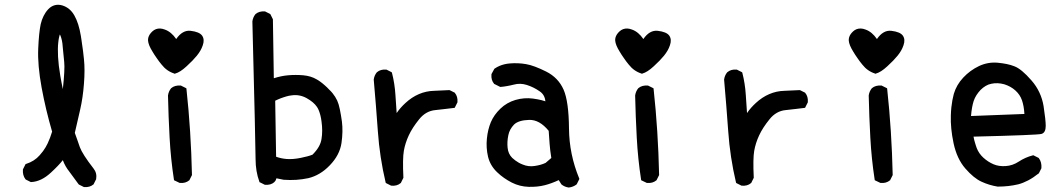

<svg xmlns="http://www.w3.org/2000/svg" viewBox="-20 -795 4540 822"><path d="M338.4 5.4 318.8 -4.4 317.4 -5.4 316.4 -6.3Q296.9 -33.7 276.9 -60.1Q258.8 -82.5 249 -109.4Q231.4 -86.9 198.2 -56.2Q156.7 -17.6 113.8 -15.6H111.8L110.8 -16.1L91.3 -25.9L89.8 -26.9L88.9 -27.8Q76.2 -44.9 78.1 -68.8V-69.8L78.6 -70.8L88.4 -90.3L89.8 -92.8L91.8 -93.3Q127.4 -104.5 149.9 -130.4Q157.7 -139.2 164.1 -147.7Q170.4 -156.2 175.3 -164.6Q180.2 -172.9 184.1 -181.2Q195.3 -205.1 203.1 -231.4Q175.8 -324.7 158.2 -419.9Q140.6 -516.1 143.6 -585.9Q145 -620.6 147.7 -647Q150.4 -673.3 154.3 -691.9Q158.7 -710.4 166.5 -726.3Q174.3 -742.2 186 -754.9Q198.2 -768.1 213.6 -772.5Q229 -776.9 246.1 -772Q280.3 -761.7 298.8 -728Q317.4 -695.3 326.2 -641.1Q327.6 -632.3 328.9 -623.5Q330.1 -614.7 331.3 -606.2Q332.5 -597.7 333.7 -589.6Q335 -581.5 335.9 -573.5Q336.9 -565.4 337.6 -557.6Q338.4 -549.8 339.4 -542Q341.8 -519 341.8 -492.7Q341.8 -466.3 339.4 -436.5Q335 -377 323.2 -325.7L300.3 -226.1Q305.7 -210.4 311.3 -195.3Q316.9 -180.2 321.8 -165Q327.1 -150.4 341.8 -127.4Q356.4 -104.5 380.4 -73.7Q396 -54.2 391.6 -28.3V-27.3L391.1 -26.9L381.3 -7.3L380.9 -5.9L379.9 -5.4Q364.3 7.8 340.3 5.9H339.4ZM249 -413.6Q258.3 -499 254.9 -529.3Q251 -563 248.5 -594.7Q247.6 -610.4 244.9 -622.3Q242.2 -634.3 238.8 -642.6Q238.3 -643.6 237.8 -644.5Q237.3 -645.5 237.1 -646.2Q236.8 -647 236.3 -647.5Q235.4 -645 234.6 -642.3Q233.9 -639.6 233.2 -636.5Q232.4 -633.3 231.7 -629.6Q231 -626 230.5 -621.8Q230 -617.7 229.5 -613.3Q228 -601.1 227.8 -585.7Q227.5 -570.3 228.5 -552Q229.5 -533.7 231.9 -513.2Q234.4 -492.7 238.3 -469.7Q240.7 -455.6 243.4 -441.4Q246.1 -427.2 249 -413.6Z M748.5 -12.2 728 -22 725.1 -23.4 724.6 -26.4Q710.9 -115.7 706.1 -205.8Q701.2 -295.9 699.2 -385.7V-386.2Q701.7 -403.8 712.4 -417L712.9 -417.5Q728.5 -430.7 753.4 -428.7H754.4L755.4 -428.2L774.9 -418.5L777.8 -417L778.3 -413.6Q788.1 -323.7 793.9 -231.9Q799.8 -140.1 801.8 -46.9V-45.4L801.3 -44.4L791.5 -24.9L791 -23.4L790 -22.9Q774.4 -9.8 750.5 -11.7H749.5ZM726.6 -480Q693.8 -490.2 671.4 -519Q665.5 -525.9 660.6 -532.7Q655.8 -539.6 650.9 -546.4Q646 -553.2 641.4 -560.3Q636.7 -567.4 632.8 -574.2Q615.2 -602.5 613.8 -621.1Q613.3 -627.9 615.2 -634.8Q617.2 -641.6 621.3 -647.9Q625.5 -654.3 632.3 -660.6Q639.2 -667 647.7 -670.2Q656.2 -673.3 665.8 -672.9Q675.3 -672.4 685.5 -668.5Q713.4 -658.7 734.4 -627.9Q761.2 -667 795.9 -663.1Q833.5 -658.7 845.2 -642.6Q856.9 -626 848.1 -601.1Q844.2 -589.4 837.9 -578.4Q831.5 -567.4 822.8 -556.6Q806.2 -536.1 778.8 -511.2Q765.1 -498.5 752.9 -490.7Q740.7 -482.9 730 -480L728.5 -479Z M1112.8 -4.4 1093.3 -14.2 1090.8 -15.1 1090.3 -17.6Q1074.2 -61.5 1074.2 -113.8Q1074.2 -166 1060.5 -703.1V-703.6Q1063 -721.2 1073.7 -734.4L1074.2 -734.9Q1089.8 -748 1113.8 -746.1H1114.7L1115.7 -745.6L1135.3 -735.8L1137.2 -734.9L1137.7 -733.4L1138.2 -732.9L1147.9 -713.4L1148.4 -712.4V-710.9L1152.3 -460Q1184.1 -470.2 1213.4 -472.7Q1229.5 -474.1 1245.8 -474.1Q1262.2 -474.1 1278.3 -472.7Q1311.5 -469.7 1335.9 -455.1Q1339.8 -453.1 1344.2 -450.2Q1348.6 -447.3 1352.8 -444.1Q1356.9 -440.9 1361.6 -437.3Q1366.2 -433.6 1370.8 -429.4Q1375.5 -425.3 1380.1 -420.9Q1384.8 -416.5 1389.6 -411.1Q1397.5 -403.8 1403.6 -396.2Q1409.7 -388.7 1414.8 -380.6Q1419.9 -372.6 1423.6 -364.5Q1427.2 -356.4 1429.7 -348.1Q1432.6 -337.9 1435.1 -326.2Q1437.5 -314.5 1439.7 -301.5Q1441.9 -288.6 1443.8 -274.9Q1449.2 -232.4 1441.9 -182.1Q1434.1 -130.9 1392.1 -87.4Q1371.1 -65.4 1347.9 -51.8Q1324.7 -38.1 1299.8 -32.2Q1274.9 -26.9 1248.8 -25.1Q1222.7 -23.4 1194.8 -25.4H1194.3L1163.6 -31.7Q1162.1 -26.9 1160.2 -22.9Q1158.2 -19 1154.3 -15.6V-15.1Q1146.5 -8.3 1136.5 -5.6Q1126.5 -2.9 1114.7 -3.9H1113.8ZM1317.9 -132.8Q1335 -149.9 1344.5 -166.5Q1354 -183.1 1356.4 -199.7Q1362.3 -234.4 1356.4 -275.9Q1354.5 -290 1351.6 -301.5Q1348.6 -313 1345 -322Q1341.3 -331.1 1336.9 -337.4Q1323.2 -357.9 1292.5 -375Q1277.3 -383.3 1261.5 -386.2Q1245.6 -389.2 1228.5 -386.7Q1222.7 -386.2 1217 -385Q1211.4 -383.8 1205.6 -382.1Q1199.7 -380.4 1193.8 -378.4Q1188 -376.5 1182.1 -374.3Q1176.3 -372.1 1170.2 -369.4Q1164.1 -366.7 1158.2 -363.8L1162.1 -124Q1183.1 -116.2 1207.5 -114.3Q1233.9 -112.3 1267.6 -119.1Q1299.8 -125.5 1317.9 -132.8Z M1653.8 -0.5 1634.3 -10.3 1631.8 -11.7 1630.9 -14.2Q1618.2 -67.9 1609.9 -122.6Q1601.6 -177.2 1597.7 -232.9Q1589.8 -344.2 1580.1 -453.6V-454.1V-454.6Q1582.5 -472.2 1593.3 -485.4L1593.8 -485.8Q1609.4 -499 1633.3 -497.1H1634.3L1635.3 -496.6L1654.8 -486.8L1657.2 -485.4L1658.2 -482.9Q1664.1 -460 1667.7 -436.5Q1671.4 -413.1 1672.9 -389.2Q1675.3 -350.1 1678.2 -311Q1686.5 -323.2 1695.8 -333.7Q1705.1 -344.2 1715.8 -354Q1742.7 -378.9 1773.4 -392.1Q1804.2 -405.3 1837.9 -406.2Q1869.6 -407.2 1902.8 -409.2H1904.3L1905.8 -408.7L1925.3 -398.9L1926.8 -398.4L1927.2 -397.5Q1940.4 -381.8 1938.5 -357.9V-356.9L1938 -356L1928.2 -336.4L1926.8 -333.5L1923.8 -333Q1905.3 -330.6 1885.5 -328.4Q1865.7 -326.2 1843.8 -323.7Q1802.7 -319.8 1774.4 -284.2Q1745.1 -248 1730 -215.3Q1714.8 -182.6 1709 -149.4Q1703.1 -115.7 1707 -35.6V-33.7L1706.5 -32.7L1696.8 -13.2L1696.3 -11.7L1695.3 -11.2Q1687.5 -4.4 1677.5 -1.7Q1667.5 1 1655.8 0H1654.8Z M2414.6 7.8Q2397 5.4 2383.8 -5.4L2383.3 -5.9L2382.8 -6.8L2372.1 -23.9Q2340.8 -9.3 2312 -2Q2280.8 5.9 2243.7 4.9Q2205.6 3.9 2171.4 -13.2Q2154.3 -22 2138.4 -33Q2122.6 -43.9 2108.4 -57.6Q2078.6 -85.9 2069.3 -124.5Q2060.5 -162.6 2064.5 -201.7Q2068.4 -240.7 2081.5 -272Q2094.7 -303.2 2122.1 -329.6Q2149.4 -356 2187 -367.2Q2224.1 -377.9 2261.7 -373Q2271.5 -371.6 2281 -369.9Q2290.5 -368.2 2299.1 -366Q2307.6 -363.8 2314.9 -361.3Q2312.5 -388.7 2291.5 -403.3Q2266.1 -421.4 2235.8 -431.2Q2207 -440.4 2179.2 -432.6Q2171.9 -430.7 2164.6 -429.2Q2157.2 -427.7 2150.4 -426.5Q2143.6 -425.3 2136.7 -424.3Q2129.9 -423.3 2123.5 -422.9H2122.1L2120.6 -423.3L2097.2 -435.1L2095.7 -435.5L2095.2 -436.5Q2082 -452.1 2084 -476.1V-477.5L2084.5 -478.5L2096.2 -500L2097.2 -501L2098.6 -502Q2107.9 -508.3 2118.2 -512.7Q2128.4 -517.1 2139.6 -519.8Q2150.9 -522.5 2162.6 -523.4Q2197.8 -526.4 2231.9 -520.5Q2249.5 -517.6 2271 -509.5Q2292.5 -501.5 2317.9 -488.8Q2344.2 -475.6 2363 -456.1Q2381.8 -436.5 2393.1 -410.6Q2415 -359.9 2416 -245.1Q2416.5 -189 2427.5 -135.7Q2438.5 -82.5 2459.5 -31.7L2460.4 -29.3L2459.5 -26.9L2449.7 -7.3L2448.7 -5.9L2447.8 -4.9Q2433.1 5.9 2415.5 7.8H2415ZM2315.9 -97.7 2340.3 -118.7Q2335 -152.3 2333 -179.2Q2331.1 -206.5 2329.1 -234.9Q2289.6 -283.2 2245.1 -281.7Q2199.7 -280.3 2180.7 -261.7Q2171.4 -252 2165 -240.5Q2158.7 -229 2156.2 -215.8Q2150.4 -188 2153.3 -161.6Q2155.8 -136.2 2172.9 -119.1Q2179.2 -113.3 2186 -108.2Q2192.9 -103 2200.7 -98.6Q2208.5 -94.2 2217.3 -90.8Q2242.7 -80.1 2269.5 -84.5Q2296.4 -88.4 2315.9 -97.7Z M2748.5 -12.2 2728 -22 2725.1 -23.4 2724.6 -26.4Q2710.9 -115.7 2706.1 -205.8Q2701.2 -295.9 2699.2 -385.7V-386.2Q2701.7 -403.8 2712.4 -417L2712.9 -417.5Q2728.5 -430.7 2753.4 -428.7H2754.4L2755.4 -428.2L2774.9 -418.5L2777.8 -417L2778.3 -413.6Q2788.1 -323.7 2793.9 -231.9Q2799.8 -140.1 2801.8 -46.9V-45.4L2801.3 -44.4L2791.5 -24.9L2791 -23.4L2790 -22.9Q2774.4 -9.8 2750.5 -11.7H2749.5ZM2726.6 -480Q2693.8 -490.2 2671.4 -519Q2665.5 -525.9 2660.6 -532.7Q2655.8 -539.6 2650.9 -546.4Q2646 -553.2 2641.4 -560.3Q2636.7 -567.4 2632.8 -574.2Q2615.2 -602.5 2613.8 -621.1Q2613.3 -627.9 2615.2 -634.8Q2617.2 -641.6 2621.3 -647.9Q2625.5 -654.3 2632.3 -660.6Q2639.2 -667 2647.7 -670.2Q2656.2 -673.3 2665.8 -672.9Q2675.3 -672.4 2685.5 -668.5Q2713.4 -658.7 2734.4 -627.9Q2761.2 -667 2795.9 -663.1Q2833.5 -658.7 2845.2 -642.6Q2856.9 -626 2848.1 -601.1Q2844.2 -589.4 2837.9 -578.4Q2831.5 -567.4 2822.8 -556.6Q2806.2 -536.1 2778.8 -511.2Q2765.1 -498.5 2752.9 -490.7Q2740.7 -482.9 2730 -480L2728.5 -479Z M3153.8 -0.5 3134.3 -10.3 3131.8 -11.7 3130.9 -14.2Q3118.2 -67.9 3109.9 -122.6Q3101.6 -177.2 3097.7 -232.9Q3089.8 -344.2 3080.1 -453.6V-454.1V-454.6Q3082.5 -472.2 3093.3 -485.4L3093.8 -485.8Q3109.4 -499 3133.3 -497.1H3134.3L3135.3 -496.6L3154.8 -486.8L3157.2 -485.4L3158.2 -482.9Q3164.1 -460 3167.7 -436.5Q3171.4 -413.1 3172.9 -389.2Q3175.3 -350.1 3178.2 -311Q3186.5 -323.2 3195.8 -333.7Q3205.1 -344.2 3215.8 -354Q3242.7 -378.9 3273.4 -392.1Q3304.2 -405.3 3337.9 -406.2Q3369.6 -407.2 3402.8 -409.2H3404.3L3405.8 -408.7L3425.3 -398.9L3426.8 -398.4L3427.2 -397.5Q3440.4 -381.8 3438.5 -357.9V-356.9L3438 -356L3428.2 -336.4L3426.8 -333.5L3423.8 -333Q3405.3 -330.6 3385.5 -328.4Q3365.7 -326.2 3343.8 -323.7Q3302.7 -319.8 3274.4 -284.2Q3245.1 -248 3230 -215.3Q3214.8 -182.6 3209 -149.4Q3203.1 -115.7 3207 -35.6V-33.7L3206.5 -32.7L3196.8 -13.2L3196.3 -11.7L3195.3 -11.2Q3187.5 -4.4 3177.5 -1.7Q3167.5 1 3155.8 0H3154.8Z M3748.5 -12.2 3728 -22 3725.1 -23.4 3724.6 -26.4Q3710.9 -115.7 3706.1 -205.8Q3701.2 -295.9 3699.2 -385.7V-386.2Q3701.7 -403.8 3712.4 -417L3712.9 -417.5Q3728.5 -430.7 3753.4 -428.7H3754.4L3755.4 -428.2L3774.9 -418.5L3777.8 -417L3778.3 -413.6Q3788.1 -323.7 3793.9 -231.9Q3799.8 -140.1 3801.8 -46.9V-45.4L3801.3 -44.4L3791.5 -24.9L3791 -23.4L3790 -22.9Q3774.4 -9.8 3750.5 -11.7H3749.5ZM3726.6 -480Q3693.8 -490.2 3671.4 -519Q3665.5 -525.9 3660.6 -532.7Q3655.8 -539.6 3650.9 -546.4Q3646 -553.2 3641.4 -560.3Q3636.7 -567.4 3632.8 -574.2Q3615.2 -602.5 3613.8 -621.1Q3613.3 -627.9 3615.2 -634.8Q3617.2 -641.6 3621.3 -647.9Q3625.5 -654.3 3632.3 -660.6Q3639.2 -667 3647.7 -670.2Q3656.2 -673.3 3665.8 -672.9Q3675.3 -672.4 3685.5 -668.5Q3713.4 -658.7 3734.4 -627.9Q3761.2 -667 3795.9 -663.1Q3833.5 -658.7 3845.2 -642.6Q3856.9 -626 3848.1 -601.1Q3844.2 -589.4 3837.9 -578.4Q3831.5 -567.4 3822.8 -556.6Q3806.2 -536.1 3778.8 -511.2Q3765.1 -498.5 3752.9 -490.7Q3740.7 -482.9 3730 -480L3728.5 -479Z M4251 3.9Q4214.8 -2 4182.1 -17.1Q4148.9 -32.2 4112.8 -73.7Q4076.7 -115.2 4062.5 -181.6Q4048.8 -246.6 4050.8 -300.8Q4051.3 -319.3 4053 -335.4Q4054.7 -351.6 4057.4 -366Q4060.1 -380.4 4063.5 -393.1Q4069.3 -412.6 4079.3 -429.9Q4089.4 -447.3 4104 -462.9Q4133.3 -494.1 4171.4 -512.2Q4210 -530.3 4252 -526.4Q4272.5 -524.4 4290.3 -520.8Q4308.1 -517.1 4322.8 -511.2Q4353 -500 4395.5 -451.2Q4417 -426.8 4429.9 -398.9Q4442.9 -371.1 4447.8 -340.8Q4457 -280.8 4457 -255.9Q4457 -227.1 4439 -221.7Q4423.8 -216.8 4147.9 -210Q4148.9 -203.1 4150.6 -196.8Q4152.3 -190.4 4154.1 -184.3Q4155.8 -178.2 4157.7 -172.6Q4159.7 -167 4161.6 -161.1Q4170.9 -137.2 4190.4 -119.6Q4210.4 -101.6 4233.4 -91.8Q4255.9 -82 4285.6 -84Q4315.4 -85.9 4341.3 -103Q4369.6 -121.6 4401.9 -129.9L4403.8 -130.4L4405.8 -129.4L4425.3 -119.6L4426.8 -118.7L4427.7 -117.7Q4440.4 -100.6 4438.5 -75.7V-74.7L4438 -73.7L4428.2 -54.2L4427.7 -52.7L4426.3 -52.2Q4403.8 -34.2 4381.8 -22.7Q4359.9 -11.2 4339.4 -5.9Q4298.3 3.9 4252 3.9H4251.5ZM4365.7 -307.1Q4364.7 -324.7 4362.1 -339.1Q4359.4 -353.5 4355.5 -365.2Q4351.1 -377.9 4344 -388.4Q4336.9 -398.9 4327.1 -407.7Q4307.6 -425.3 4279.8 -434.1Q4265.6 -438 4252 -438.7Q4238.3 -439.5 4224.6 -436.5Q4211.4 -434.1 4200 -427.2Q4188.5 -420.4 4178.2 -410.2Q4168 -399.4 4160.4 -387.5Q4152.8 -375.5 4148.4 -362.3Q4144.5 -350.1 4141.6 -334Q4138.7 -317.9 4137.2 -298.3Z"/></svg>

Font: NaikaiFont
Style: SemiBold
Weight: 600
Version: Version 1.89